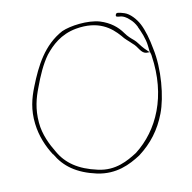

<svg xmlns="http://www.w3.org/2000/svg" viewBox="-73 -720 781 781"><g transform="rotate(-10 317.0 -330.0)"><path d="M54 -261C60 -209 80 -163 104 -126H105C136 -72 185 -36 267 -18C345 -2 403 -31 449 -61C502 -101 539 -150 563 -213C588 -278 599 -393 580 -479C573 -518 562 -557 548 -584C535 -609 512 -634 490 -641C467 -648 456 -651 454 -640C451 -632 460 -632 467 -631C482 -631 497 -622 508 -611C518 -603 527 -591 534 -577V-576C543 -557 558 -524 561 -494L564 -467H565C566 -462 569 -456 569 -450C594 -281 535 -149 437 -73C399 -49 345 -16 272 -33C194 -50 146 -84 117 -135C97 -168 74 -213 70 -263C65 -320 77 -364 93 -405C109 -449 129 -495 154 -529C182 -564 220 -601 284 -613C379 -630 429 -590 462 -552C474 -536 485 -529 500 -514C524 -495 526 -469 551 -467H563L544 -486C532 -498 520 -518 510 -526C498 -536 486 -546 475 -562C456 -589 428 -612 386 -625C337 -639 264 -629 228 -613C148 -570 109 -492 77 -411C59 -366 47 -320 54 -261ZM140 -538V-539ZM563 -467H564V-466Z"/></g></svg>

Font: Stray Cat
Style: ExLtExt
Weight: 200
Version: Version 1.0